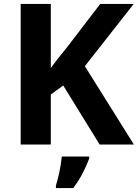

<svg xmlns="http://www.w3.org/2000/svg" viewBox="-20 -734 700 975"><path d="M660 0H486L301 -300L238 -254V0H85V-714H238V-388Q257 -415 279 -442.5Q301 -470 322 -496L489 -714H659L411 -398ZM433 71Q420 106 400 145Q380 184 352 221H264V208Q270 189 276.5 162Q283 135 287.5 108Q292 81 294 61H433Z"/></svg>

Font: Noto Sans Cherokee
Style: Bold
Weight: 700
Designer: Monotype Design Team
Foundry: Monotype Imaging Inc.
Version: Version 2.001; ttfautohint (v1.8.4.7-5d5b)